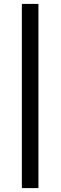

<svg xmlns="http://www.w3.org/2000/svg" viewBox="-20 -729 314 984"><path d="M92 -709H177V235H92Z"/></svg>

Font: Synthetic
Style: Regular
Weight: 400
Designer: Santiago Orozco
Foundry: Typemade
Version: Version 2.000; ttfautohint (v1.8.4.7-5d5b)